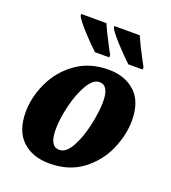

<svg xmlns="http://www.w3.org/2000/svg" viewBox="-140 -870 875 984"><g transform="rotate(20 297.0 -378.0)"><path d="M38 -196Q38 -277 75.5 -358Q113 -439 187 -492.5Q261 -546 365 -546Q454 -546 509.5 -495Q565 -444 565 -341Q565 -262 529 -180.5Q493 -99 420 -44.5Q347 10 242 10Q148 10 93 -42.5Q38 -95 38 -196ZM393 -382Q393 -470 342 -470Q307 -470 277.5 -419Q248 -368 230.5 -295.5Q213 -223 213 -166Q213 -73 265 -73Q303 -73 332 -126.5Q361 -180 377 -254Q393 -328 393 -382ZM134 -756V-766H271Q285 -732 326 -654L345 -619V-606H267Q233 -637 189.5 -684.5Q146 -732 134 -756ZM315 -756V-766H453Q467 -732 508 -654L527 -619V-606H449Q415 -637 371.5 -684.5Q328 -732 315 -756Z"/></g></svg>

Font: Noto Serif NarrowBlack
Style: Italic
Weight: 900
Width: 4
Italic angle: -12°
Designer: Monotype Design Team
Foundry: Monotype Imaging Inc.
Version: Version 1.001